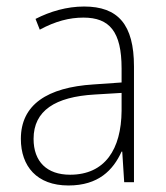

<svg xmlns="http://www.w3.org/2000/svg" viewBox="-20 -559 508 589"><path d="M238 -539C185 -539 134 -524 89 -501L102 -468C150 -494 193 -505 236 -505C316 -505 353 -462 353 -349V-306L267 -300C125 -291 44 -238 44 -133C44 -49 93 10 190 10C282 10 327 -37 353 -94H355L361 0H391V-355C391 -484 342 -539 238 -539ZM270 -269 353 -274V-219C352 -101 302 -23 195 -23C124 -23 83 -63 83 -133C83 -220 150 -262 270 -269Z"/></svg>

Font: Noto Sans Lao SemiCondensed ExtraLight
Style: Regular
Weight: 200
Width: 4
Designer: Monotype Design Team
Foundry: Monotype Imaging Inc.
Version: Version 2.003